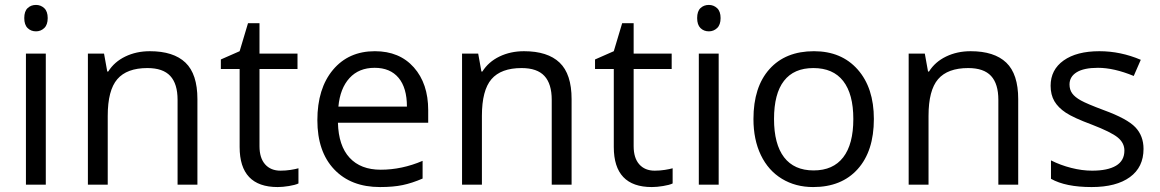

<svg xmlns="http://www.w3.org/2000/svg" viewBox="-20 -754 4735 784"><path d="M167 0H85.9V-535.2H167ZM79.1 -680.2Q79.1 -708 92.8 -720.9Q106.4 -733.9 127 -733.9Q146.5 -733.9 160.6 -720.7Q174.8 -707.5 174.8 -680.2Q174.8 -652.8 160.6 -639.4Q146.5 -626 127 -626Q106.4 -626 92.8 -639.4Q79.1 -652.8 79.1 -680.2Z M705.1 0V-346.2Q705.1 -411.6 675.3 -443.8Q645.5 -476.1 582 -476.1Q498 -476.1 459 -430.7Q419.9 -385.3 419.9 -280.8V0H338.9V-535.2H404.8L418 -461.9H421.9Q446.8 -501.5 491.7 -523.2Q536.6 -544.9 591.8 -544.9Q688.5 -544.9 737.3 -498.3Q786.1 -451.7 786.1 -349.1V0Z M1125.5 -57.1Q1147 -57.1 1167 -60.3Q1187 -63.5 1198.7 -66.9V-4.9Q1185.5 1.5 1159.9 5.6Q1134.3 9.8 1113.8 9.8Q958.5 9.8 958.5 -153.8V-472.2H881.8V-511.2L958.5 -544.9L992.7 -659.2H1039.6V-535.2H1194.8V-472.2H1039.6V-157.2Q1039.6 -108.9 1062.5 -83Q1085.4 -57.1 1125.5 -57.1Z M1531.7 9.8Q1413.1 9.8 1344.5 -62.5Q1275.9 -134.8 1275.9 -263.2Q1275.9 -392.6 1339.6 -468.8Q1403.3 -544.9 1510.7 -544.9Q1611.3 -544.9 1669.9 -478.8Q1728.5 -412.6 1728.5 -304.2V-252.9H1359.9Q1362.3 -158.7 1407.5 -109.9Q1452.6 -61 1534.7 -61Q1621.1 -61 1705.6 -97.2V-24.9Q1662.6 -6.3 1624.3 1.7Q1585.9 9.8 1531.7 9.8ZM1509.8 -477.1Q1445.3 -477.1 1407 -435.1Q1368.7 -393.1 1361.8 -318.8H1641.6Q1641.6 -395.5 1607.4 -436.3Q1573.2 -477.1 1509.8 -477.1Z M2232.9 0V-346.2Q2232.9 -411.6 2203.1 -443.8Q2173.3 -476.1 2109.9 -476.1Q2025.9 -476.1 1986.8 -430.7Q1947.8 -385.3 1947.8 -280.8V0H1866.7V-535.2H1932.6L1945.8 -461.9H1949.7Q1974.6 -501.5 2019.5 -523.2Q2064.5 -544.9 2119.6 -544.9Q2216.3 -544.9 2265.1 -498.3Q2314 -451.7 2314 -349.1V0Z M2653.3 -57.1Q2674.8 -57.1 2694.8 -60.3Q2714.8 -63.5 2726.6 -66.9V-4.9Q2713.4 1.5 2687.7 5.6Q2662.1 9.8 2641.6 9.8Q2486.3 9.8 2486.3 -153.8V-472.2H2409.7V-511.2L2486.3 -544.9L2520.5 -659.2H2567.4V-535.2H2722.7V-472.2H2567.4V-157.2Q2567.4 -108.9 2590.3 -83Q2613.3 -57.1 2653.3 -57.1Z M2914.6 0H2833.5V-535.2H2914.6ZM2826.7 -680.2Q2826.7 -708 2840.3 -720.9Q2854 -733.9 2874.5 -733.9Q2894 -733.9 2908.2 -720.7Q2922.4 -707.5 2922.4 -680.2Q2922.4 -652.8 2908.2 -639.4Q2894 -626 2874.5 -626Q2854 -626 2840.3 -639.4Q2826.7 -652.8 2826.7 -680.2Z M3548.3 -268.1Q3548.3 -137.2 3482.4 -63.7Q3416.5 9.8 3300.3 9.8Q3228.5 9.8 3172.9 -23.9Q3117.2 -57.6 3086.9 -120.6Q3056.6 -183.6 3056.6 -268.1Q3056.6 -398.9 3122.1 -471.9Q3187.5 -544.9 3303.7 -544.9Q3416 -544.9 3482.2 -470.2Q3548.3 -395.5 3548.3 -268.1ZM3140.6 -268.1Q3140.6 -165.5 3181.6 -111.8Q3222.7 -58.1 3302.2 -58.1Q3381.8 -58.1 3423.1 -111.6Q3464.4 -165 3464.4 -268.1Q3464.4 -370.1 3423.1 -423.1Q3381.8 -476.1 3301.3 -476.1Q3221.7 -476.1 3181.2 -423.8Q3140.6 -371.6 3140.6 -268.1Z M4056.6 0V-346.2Q4056.6 -411.6 4026.9 -443.8Q3997.1 -476.1 3933.6 -476.1Q3849.6 -476.1 3810.5 -430.7Q3771.5 -385.3 3771.5 -280.8V0H3690.4V-535.2H3756.3L3769.5 -461.9H3773.4Q3798.3 -501.5 3843.3 -523.2Q3888.2 -544.9 3943.4 -544.9Q4040 -544.9 4088.9 -498.3Q4137.7 -451.7 4137.7 -349.1V0Z M4649.4 -146Q4649.4 -71.3 4593.8 -30.8Q4538.1 9.8 4437.5 9.8Q4331.1 9.8 4271.5 -23.9V-99.1Q4310.1 -79.6 4354.2 -68.4Q4398.4 -57.1 4439.5 -57.1Q4502.9 -57.1 4537.1 -77.4Q4571.3 -97.7 4571.3 -139.2Q4571.3 -170.4 4544.2 -192.6Q4517.1 -214.8 4438.5 -245.1Q4363.8 -272.9 4332.3 -293.7Q4300.8 -314.5 4285.4 -340.8Q4270 -367.2 4270 -403.8Q4270 -469.2 4323.2 -507.1Q4376.5 -544.9 4469.2 -544.9Q4555.7 -544.9 4638.2 -509.8L4609.4 -443.8Q4528.8 -477.1 4463.4 -477.1Q4405.8 -477.1 4376.5 -459Q4347.2 -440.9 4347.2 -409.2Q4347.2 -387.7 4358.2 -372.6Q4369.1 -357.4 4393.6 -343.8Q4418 -330.1 4487.3 -304.2Q4582.5 -269.5 4616 -234.4Q4649.4 -199.2 4649.4 -146Z"/></svg>

Font: f02293617
Style: Regular
Weight: 400
Foundry: Ascender Corporation
Version: Version 1.10